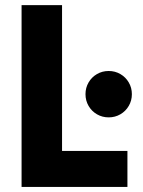

<svg xmlns="http://www.w3.org/2000/svg" viewBox="-20 -740 565 760"><path d="M65.4 -719.7H225.6V-142.6H484.4V0H65.4ZM318.4 -367.2Q318.4 -392.6 330.6 -413.6Q342.8 -434.6 363.8 -446.8Q384.8 -459 410.2 -459Q435.5 -459 456.5 -446.8Q477.5 -434.6 489.7 -413.6Q502 -392.6 502 -367.2Q502 -341.8 489.7 -320.8Q477.5 -299.8 456.5 -287.6Q435.5 -275.4 410.2 -275.4Q384.8 -275.4 363.8 -287.6Q342.8 -299.8 330.6 -320.8Q318.4 -341.8 318.4 -367.2Z"/></svg>

Font: Reddit Sans Fudge ExtraBold
Style: Regular
Weight: 800
Designer: Stephen Hutchings
Foundry: Reddit
Version: Version 1.011